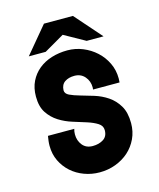

<svg xmlns="http://www.w3.org/2000/svg" viewBox="-114 -826 766 923"><g transform="rotate(-15 269.5 -365.0)"><path d="M268 -592Q308 -592 344.5 -577Q381 -562 409.5 -536Q438 -510 455 -474.5Q472 -439 472 -398Q472 -393 471.5 -388Q471 -383 471 -378H339L340 -388Q340 -420 320.5 -442.5Q301 -465 269 -465Q240 -465 221 -452Q202 -439 201 -411Q201 -394 221 -384.5Q241 -375 271.5 -366.5Q302 -358 337.5 -347Q373 -336 403.5 -315.5Q434 -295 454 -261.5Q474 -228 474 -175Q474 -133 457.5 -98Q441 -63 413 -38Q385 -13 347.5 1Q310 15 268 15Q228 15 191.5 1.5Q155 -12 127.5 -36.5Q100 -61 83.5 -95Q67 -129 67 -171Q67 -183 68.5 -195Q70 -207 72 -219H203Q199 -207 199 -192Q199 -161 217 -138.5Q235 -116 268 -116Q299 -116 321 -130Q343 -144 343 -175Q343 -197 322.5 -210Q302 -223 271 -233Q240 -243 204 -254Q168 -265 137 -284.5Q106 -304 85.5 -335Q65 -366 65 -416Q65 -459 81 -491.5Q97 -524 124.5 -546.5Q152 -569 189 -580.5Q226 -592 268 -592ZM193 -745H337L454 -612H370L266 -670L166 -612H82Z"/></g></svg>

Font: PostBus
Style: Regular
Weight: 400
Designer: Peter Wiegel
Version: Version 1.001